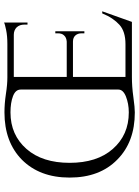

<svg xmlns="http://www.w3.org/2000/svg" viewBox="108 -764 670 925"><g transform="rotate(-90 442.5 -301.0)"><path d="M851 -143C851 -143 841 -143 841 -143C841 -143 841 -143 841 -143C826 -106 807 -79 786 -60C765 -41 734 -31 693 -31C693 -31 535 -31 535 -31C535 -31 535 -284 535 -284C535 -284 705 -284 705 -284C705 -284 705 -284 705 -284C718 -284 728 -280 735 -272C742 -264 745 -254 745 -242C745 -242 745 -229 745 -229C745 -229 755 -229 755 -229C755 -229 755 -369 755 -369C755 -369 745 -369 745 -369C745 -369 745 -357 745 -357C745 -357 745 -357 745 -357C745 -344 742 -334 735 -327C728 -319 718 -315 705 -314C705 -314 535 -314 535 -314C535 -314 535 -569 535 -569C535 -569 738 -569 738 -569C738 -569 738 -569 738 -569C753 -569 765 -564 774 -555C783 -545 787 -533 787 -518C787 -518 787 -503 787 -503C787 -503 797 -503 797 -503C797 -503 797 -616 797 -616C797 -616 797 -616 797 -616C792 -613 780 -610 761 -606C742 -602 719 -600 694 -600C694 -600 532 -600 532 -600C532 -600 532 -600 532 -600C511 -600 485 -602 453 -607C420 -612 391 -614 364 -614C364 -614 364 -614 364 -614C269 -614 193 -586 136 -530C79 -473 50 -397 50 -300C50 -203 79 -127 136 -71C193 -14 269 14 364 14C364 14 364 14 364 14C378 14 403 12 438 7C473 2 505 0 534 0C534 0 800 0 800 0C800 0 851 -143 851 -143ZM364 -585C395 -585 421 -581 442 -573C463 -565 474 -553 474 -536C474 -536 474 -65 474 -65C474 -65 474 -65 474 -65C474 -50 463 -38 441 -29C418 -20 393 -15 364 -15C364 -15 364 -15 364 -15C291 -15 233 -41 188 -92C143 -143 121 -213 121 -300C121 -387 143 -457 188 -508C233 -559 291 -585 364 -585C364 -585 364 -585 364 -585Z"/></g></svg>

Font: Cinzel Utterance
Style: Regular
Weight: 500
Designer: Natanael Gama
Foundry: ""
Version: ""